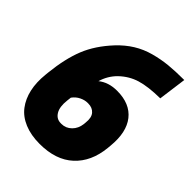

<svg xmlns="http://www.w3.org/2000/svg" viewBox="-226 -916 1052 1052"><g transform="rotate(45 300.0 -390.0)"><path d="M580.1 -793.9 558.1 -629.9Q466.3 -628.9 409.4 -611.8Q352.5 -594.7 307.1 -550.8Q267.6 -511.2 252 -457Q295.4 -492.2 361.8 -492.2Q461.9 -492.2 511 -429.9Q560.1 -367.7 548.8 -253.9L546.9 -233.9Q535.2 -117.7 463.6 -51.8Q392.1 14.2 267.1 14.2Q199.2 14.2 148.4 -7.1Q97.7 -28.3 68.1 -67.4Q38.6 -106.4 26.9 -159.2Q15.1 -211.9 22 -276.9L23.9 -295.9Q36.6 -415 69.8 -497.6Q103 -580.1 175.8 -658.2Q215.3 -700.2 260 -727.8Q304.7 -755.4 356.9 -769.5Q409.2 -783.7 460.4 -788.8Q511.7 -793.9 580.1 -793.9ZM293.9 -331.1Q272 -331.1 248.8 -319.8Q225.6 -308.6 209 -286.1L206.1 -261.2Q199.7 -207 217.8 -177.5Q235.8 -147.9 269 -147.9H274.9Q307.6 -147.9 332.5 -172.1Q357.4 -196.3 361.8 -235.8L362.8 -247.1Q367.7 -289.6 349.4 -310.3Q331.1 -331.1 298.8 -331.1Z"/></g></svg>

Font: Cooper Hewitt
Style: Heavy Italic
Weight: 714
Designer: Village Type and Design LLC
Foundry: Cooper Hewitt Smithsonian Design Museum
Version: 1.000